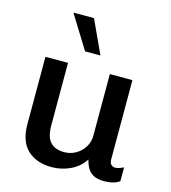

<svg xmlns="http://www.w3.org/2000/svg" viewBox="-113 -851 849 953"><g transform="rotate(15 311.0 -374.5)"><path d="M240 10Q161 10 115 -33.5Q69 -77 69 -165V-511H185V-191Q185 -130 209.5 -104Q234 -78 281 -78Q313 -78 340 -93.5Q367 -109 383.5 -135.5Q400 -162 400 -194V-511H516V-104Q516 -85 525 -77Q534 -69 545 -69Q556 -69 567 -73Q578 -77 588 -82V-11Q575 -1 555 4.5Q535 10 508 10Q475 10 454 -1.5Q433 -13 422.5 -32.5Q412 -52 407 -74Q382 -34 336.5 -12Q291 10 240 10ZM252 -588 148 -756 149 -759H252L331 -588Z"/></g></svg>

Font: Chivo Medium Medium
Style: Regular
Weight: 500
Version: Version 2.002